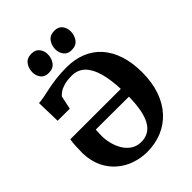

<svg xmlns="http://www.w3.org/2000/svg" viewBox="-274 -1108 1250 1250"><g transform="rotate(-45 351.0 -483.0)"><path d="M329.5 11Q273.5 11 220.2 -7Q167 -25 123.8 -61.5Q80.5 -98 54 -153Q27.5 -208 25.5 -282Q25.5 -314 27.5 -348.8Q29.5 -383.5 33.5 -402L498 -401.5Q494.5 -488.5 476.8 -553Q459 -617.5 423.5 -653Q388 -688.5 331 -688.5Q289.5 -688.5 261.5 -680.2Q233.5 -672 216.8 -660.2Q200 -648.5 191.5 -638L172 -545.5H60.5L56 -712.5Q78 -713.5 106.2 -719.2Q134.5 -725 170 -732.5Q205.5 -740 249.5 -745.5Q293.5 -751 347 -751Q423 -751 483.2 -726.2Q543.5 -701.5 585.8 -653.8Q628 -606 650.5 -537Q673 -468 673 -379.5Q673 -287 647.8 -214.5Q622.5 -142 576.5 -91.8Q530.5 -41.5 467.5 -15.2Q404.5 11 329.5 11ZM349 -62.5Q386.5 -62.5 414.5 -79Q442.5 -95.5 461 -128.5Q479.5 -161.5 489 -211.5Q498.5 -261.5 499.5 -328.5L195.5 -329.5Q194.5 -316 193.8 -302.5Q193 -289 193 -272Q193 -237.5 202.5 -200.5Q212 -163.5 231 -132.2Q250 -101 279.5 -81.8Q309 -62.5 349 -62.5ZM239.5 -806Q203.5 -806 185.2 -829.5Q167 -853 167 -884Q167 -921.5 187.2 -948.5Q207.5 -975.5 248 -975.5H249Q285 -975.5 303.2 -952Q321.5 -928.5 321.5 -898Q321.5 -860.5 301.2 -833.2Q281 -806 240.5 -806ZM450.5 -806Q415 -806 396.8 -829.5Q378.5 -853 378.5 -884Q378.5 -921.5 398.8 -948.5Q419 -975.5 459.5 -975.5H460.5Q496.5 -975.5 514.5 -952Q532.5 -928.5 532.5 -898Q532.5 -860.5 512.2 -833.2Q492 -806 451.5 -806Z"/></g></svg>

Font: Merriweather 28pt ExtraBold
Style: Regular
Weight: 800
Version: Version 2.100